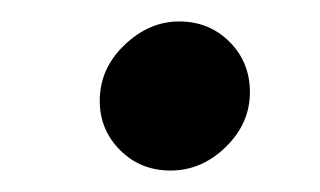

<svg xmlns="http://www.w3.org/2000/svg" viewBox="-20 -422 298 179"><path d="M73 -328Q73 -358 96 -380Q119 -402 147 -402Q175 -402 194 -383Q213 -364 213 -336Q213 -307 190.5 -285Q168 -263 139 -263Q111 -263 92 -282Q73 -301 73 -328Z"/></svg>

Font: Oak Sans Semibold
Style: Italic
Weight: 600
Italic angle: -9.49998°
Foundry: Erik Kennedy, Walven
Version: Version 1.000